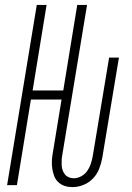

<svg xmlns="http://www.w3.org/2000/svg" viewBox="-20 -755 540 783"><path d="M276 8Q259 8 244.5 3.5Q230 -1 218.5 -11.5Q207 -22 201.5 -36Q196 -50 193.5 -65.5Q191 -81 191.5 -97Q192 -113 195 -129L231 -349H106L49 0H9L130 -735H170L113 -386H238L295 -735H335L234 -123Q232 -113 231.5 -102Q231 -91 231.5 -80.5Q232 -70 235.5 -60.5Q239 -51 245 -43.5Q251 -36 260.5 -32Q270 -28 281 -28Q296 -28 311 -36Q326 -44 335.5 -57.5Q345 -71 350 -86Q355 -101 358 -117L425 -520H465L397 -111Q393 -89 384.5 -67Q376 -45 359.5 -27.5Q343 -10 320.5 -1Q298 8 276 8Z"/></svg>

Font: Iosevka Term Curly XLt Obl
Style: Regular
Weight: 200
Italic angle: -9°
Designer: Belleve Invis
Foundry: Belleve Invis
Version: Version 32.3.0